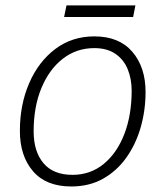

<svg xmlns="http://www.w3.org/2000/svg" viewBox="-20 -673 604 702"><path d="M240.7 8.8Q148.4 8.8 100.6 -47.1Q52.7 -103 52.7 -194.3Q52.7 -290.5 86.7 -368.9Q120.6 -447.3 181.9 -493.7Q243.2 -540 325.2 -540Q415.5 -540 463.9 -483.6Q512.2 -427.2 512.2 -336.9Q512.2 -269.5 494.4 -207.5Q476.6 -145.5 441.9 -96.7Q407.2 -47.9 356.7 -19.5Q306.2 8.8 240.7 8.8ZM245.1 -33.7Q310.5 -33.7 359.1 -73.5Q407.7 -113.3 434.6 -182.9Q461.4 -252.4 461.4 -341.3Q461.4 -384.3 447 -419.7Q432.6 -455.1 402.1 -476.1Q371.6 -497.1 324.7 -497.1Q259.8 -497.1 209.7 -458.3Q159.7 -419.4 131.3 -350.8Q103 -282.2 103 -192.9Q103 -119.1 138.9 -76.4Q174.8 -33.7 245.1 -33.7ZM214.4 -610.8 223.1 -653.3H475.1L466.8 -610.8Z"/></svg>

Font: Open Sans Light
Style: Italic
Weight: 300
Italic angle: -12°
Designer: Monotype Design Team
Foundry: Monotype Imaging Inc.
Version: Version 3.003; ttfautohint (v1.8.4)